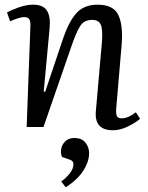

<svg xmlns="http://www.w3.org/2000/svg" viewBox="-20 -543 634 821"><path d="M579 -35Q561 -19 527.5 -2.5Q494 14 463 14Q382 14 390 -69L416 -365Q420 -419 410.5 -438.5Q401 -458 374 -458Q339 -458 322 -430.5Q305 -403 284 -341L166 0H94L110 -430Q111 -452 105 -461Q99 -470 83 -470Q65 -470 23 -452L10 -490Q26 -499 59 -511Q92 -523 122 -523Q165 -523 181 -497Q197 -471 192 -421L167 -152L173 -150L247 -370Q273 -449 306 -486Q339 -523 397 -523Q465 -523 486 -479Q507 -435 500 -350L477 -80Q475 -56 480 -46.5Q485 -37 501 -37Q515 -37 530.5 -44Q546 -51 561 -63ZM261 258 242 233Q264 217 279 197.5Q294 178 294 159Q294 145 279 140L245 128Q238 111 242 92Q246 73 260.5 60Q275 47 299 47Q329 47 345 66.5Q361 86 361 112Q361 148 336.5 186.5Q312 225 261 258Z"/></svg>

Font: Literata 36pt
Style: Italic
Weight: 400
Italic angle: -2°
Designer: Latin by Veronika Burian and Jose Scaglione. Greek by Irene Vlachou. Cyrillic by Vera Evstafieva
Foundry: TypeTogether
Version: Version 3.002